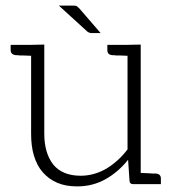

<svg xmlns="http://www.w3.org/2000/svg" viewBox="-20 -657 634 685"><path d="M535 -38H529H522C519 -38 514 -39 507 -39C500 -39 491 -40 482 -40V-498L435 -497H363V-478C363 -467 369 -461 382 -460H388C390 -460 392 -459 395 -459H410C417 -459 426 -458 435 -458V-124C413 -95 387 -72 359 -55C331 -39 300 -30 268 -30C224 -30 191 -44 170 -70C149 -97 138 -133 138 -180V-498L91 -497H18V-478C18 -467 25 -461 38 -460H44C46 -460 48 -459 51 -459H66C73 -459 82 -458 91 -458V-180C91 -151 94 -125 101 -102C108 -79 118 -59 132 -43C146 -27 163 -14 184 -5C205 4 228 8 256 8C293 8 327 -1 357 -18C387 -35 414 -58 437 -87L442 -13C442 -4 447 0 456 0H482H554V-20C554 -31 548 -37 535 -38ZM238 -637H190L292 -544C295 -542 297 -541 300 -540C302 -539 305 -539 309 -539H339L263 -627C259 -631 256 -633 254 -635C250 -637 245 -637 238 -637Z"/></svg>

Font: SVN-Aleo
Style: Light
Weight: 300
Designer: Alessio Laiso
Version: Version 1.2.2